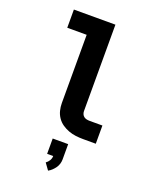

<svg xmlns="http://www.w3.org/2000/svg" viewBox="-177 -833 955 1190"><g transform="rotate(20 300.0 -238.5)"><path d="M427 0Q403 0 378.5 -3Q354 -6 331 -14.5Q308 -23 287.5 -37Q267 -51 253 -71.5Q239 -92 233 -116Q227 -140 227 -165V-615H99V-735H373V-165Q373 -155 377 -145.5Q381 -136 389 -130Q397 -124 407 -122Q417 -120 427 -120H511V0ZM290 258 259 215Q272 206 280.5 192Q289 178 289 162H249V61H351V162Q351 177 346.5 191.5Q342 206 333.5 218Q325 230 314 240.5Q303 251 290 258Z"/></g></svg>

Font: Iosevka SS04 Heavy Extended
Style: Regular
Weight: 900
Width: 7
Monospace: yes
Designer: Belleve Invis
Foundry: Belleve Invis
Version: Version 19.0.0; ttfautohint (v1.8.4)